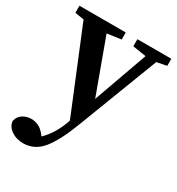

<svg xmlns="http://www.w3.org/2000/svg" viewBox="-173 -589 869 941"><g transform="rotate(30 261.5 -118.0)"><path d="M329 -439V-479H521V-439L465 -428L294 18Q251 133 207 188Q163 243 98 243Q59 243 30.5 223Q2 203 0 173Q6 146 27.5 132.5Q49 119 75 119Q95 119 114.5 127.5Q134 136 154 161L160 169Q187 143 207 109.5Q227 76 240 38L242 32L52 -431L1 -439V-479H263V-439L184 -428L296 -122L405 -427Z"/></g></svg>

Font: Source Serif Pro SemiBold
Style: Regular
Weight: 600
Designer: Frank Grießhammer
Foundry: Adobe Systems Incorporated
Version: Version 3.001;hotconv 1.0.111;makeotfexe 2.5.65597